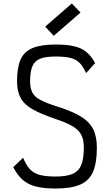

<svg xmlns="http://www.w3.org/2000/svg" viewBox="-20 -1070 640 1104"><path d="M300 14Q232 14 186.5 2.5Q141 -9 110.5 -36Q80 -63 56 -109L113 -163Q130 -121 151.5 -97.5Q173 -74 208 -64.5Q243 -55 300 -55Q363 -55 398 -70.5Q433 -86 447.5 -122Q462 -158 462 -221Q462 -267 447 -295.5Q432 -324 396 -345Q360 -366 296 -387Q214 -415 166 -442.5Q118 -470 98 -508Q78 -546 78 -602Q78 -682 98.5 -728Q119 -774 168 -794Q217 -814 300 -814Q363 -814 405 -804.5Q447 -795 476 -771.5Q505 -748 527 -707L475 -650Q458 -688 437.5 -708.5Q417 -729 385 -737Q353 -745 300 -745Q243 -745 211 -732.5Q179 -720 166 -688.5Q153 -657 153 -602Q153 -563 166 -538Q179 -513 212 -495.5Q245 -478 304 -459Q392 -432 442.5 -401.5Q493 -371 515 -328.5Q537 -286 537 -221Q537 -134 515 -82.5Q493 -31 441 -8.5Q389 14 300 14ZM289 -864 240 -917 393 -1050 443 -998Z"/></svg>

Font: Victor Mono
Style: Regular
Weight: 400
Monospace: yes
Designer: Rune Bjørnerås
Version: Version 1.561;gftools[0.9.30]